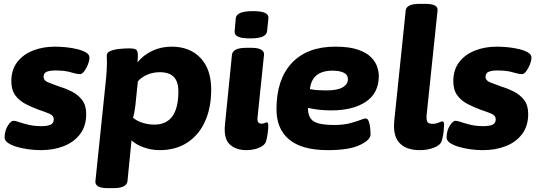

<svg xmlns="http://www.w3.org/2000/svg" viewBox="-20 -774 2807 1000"><path d="M193 8Q161 8 128 3.5Q95 -1 66.5 -9.5Q38 -18 20.5 -30.5Q3 -43 4 -60Q5 -95 21 -120Q37 -145 50 -145Q60 -145 80 -138Q100 -131 129 -124Q158 -117 196 -117Q227 -117 243.5 -124.5Q260 -132 260 -153Q260 -172 238 -181.5Q216 -191 180 -203Q147 -215 114 -232Q81 -249 60 -277Q39 -305 39 -351Q39 -411 70 -451Q101 -491 152.5 -511Q204 -531 265 -531Q292 -531 323 -528Q354 -525 382.5 -518Q411 -511 429 -500Q447 -489 446 -472Q445 -455 437 -435.5Q429 -416 418 -402Q407 -388 397 -388Q379 -388 348.5 -397.5Q318 -407 268 -407Q241 -407 224 -400.5Q207 -394 207 -374Q207 -354 232 -344.5Q257 -335 292 -322Q323 -313 354.5 -297Q386 -281 407.5 -253.5Q429 -226 429 -180Q429 -118 397.5 -76Q366 -34 312.5 -13Q259 8 193 8Z M542 206Q505 206 490 196Q475 186 477 169L533 -371Q534 -387 535.5 -406.5Q537 -426 537 -446Q537 -455 536.5 -464.5Q536 -474 536 -485Q536 -501 556.5 -509Q577 -517 604.5 -519.5Q632 -522 651 -522Q681 -522 689.5 -515Q698 -508 698 -485Q698 -467 696 -449Q725 -486 771.5 -508.5Q818 -531 874 -531Q968 -531 1024 -472.5Q1080 -414 1080 -307Q1080 -214 1048.5 -143Q1017 -72 956.5 -32Q896 8 811 8Q769 8 729.5 -6Q690 -20 665 -43L644 169Q640 206 570 206ZM784 -125Q909 -125 909 -298Q909 -349 885 -373.5Q861 -398 812 -398Q777 -398 746 -384.5Q715 -371 698 -350L685 -224Q683 -208 680 -191Q677 -174 673 -161Q689 -146 719.5 -135.5Q750 -125 784 -125Z M1264 8Q1208 8 1176 -22.5Q1144 -53 1152 -128L1188 -488Q1192 -525 1263 -525H1289Q1325 -525 1341 -515Q1357 -505 1355 -488L1321 -159Q1318 -130 1343 -130Q1352 -130 1359 -133.5Q1366 -137 1369 -137Q1374 -137 1376 -131.5Q1378 -126 1377 -111Q1377 -99 1374 -78Q1371 -57 1366 -38Q1361 -23 1344.5 -12.5Q1328 -2 1306.5 3Q1285 8 1264 8ZM1283 -574Q1238 -574 1219 -583.5Q1200 -593 1202 -611L1208 -679Q1210 -697 1231.5 -706.5Q1253 -716 1298 -716Q1342 -716 1361 -706.5Q1380 -697 1378 -679L1371 -611Q1369 -593 1348 -583.5Q1327 -574 1283 -574Z M1687 8Q1553 8 1486.5 -47Q1420 -102 1420 -205Q1420 -361 1500 -446Q1580 -531 1726 -531Q1799 -531 1844 -515.5Q1889 -500 1912.5 -476Q1936 -452 1944.5 -426Q1953 -400 1953 -379Q1953 -289 1885.5 -244Q1818 -199 1706 -199Q1671 -199 1641 -202.5Q1611 -206 1584 -212Q1584 -160 1614.5 -141.5Q1645 -123 1720 -123Q1766 -123 1800 -131.5Q1834 -140 1855 -148.5Q1876 -157 1884 -157Q1895 -157 1900.5 -142Q1906 -127 1908 -107.5Q1910 -88 1910 -74Q1910 -45 1854 -18.5Q1798 8 1687 8ZM1677 -303Q1737 -303 1764.5 -319Q1792 -335 1792 -361Q1792 -385 1770 -395.5Q1748 -406 1712 -406Q1605 -406 1594 -310Q1612 -306 1634.5 -304.5Q1657 -303 1677 -303Z M2166 8Q2096 8 2060.5 -29.5Q2025 -67 2034 -150L2093 -719Q2096 -754 2166 -754H2194Q2263 -754 2259 -720L2202 -175Q2200 -151 2205.5 -140Q2211 -129 2233 -129Q2250 -129 2264.5 -135.5Q2279 -142 2284 -142Q2293 -142 2293 -123Q2293 -113 2290.5 -89Q2288 -65 2281 -41Q2275 -19 2241.5 -5.5Q2208 8 2166 8Z M2495 8Q2463 8 2430 3.5Q2397 -1 2368.5 -9.5Q2340 -18 2322.5 -30.5Q2305 -43 2306 -60Q2307 -95 2323 -120Q2339 -145 2352 -145Q2362 -145 2382 -138Q2402 -131 2431 -124Q2460 -117 2498 -117Q2529 -117 2545.5 -124.5Q2562 -132 2562 -153Q2562 -172 2540 -181.5Q2518 -191 2482 -203Q2449 -215 2416 -232Q2383 -249 2362 -277Q2341 -305 2341 -351Q2341 -411 2372 -451Q2403 -491 2454.5 -511Q2506 -531 2567 -531Q2594 -531 2625 -528Q2656 -525 2684.5 -518Q2713 -511 2731 -500Q2749 -489 2748 -472Q2747 -455 2739 -435.5Q2731 -416 2720 -402Q2709 -388 2699 -388Q2681 -388 2650.5 -397.5Q2620 -407 2570 -407Q2543 -407 2526 -400.5Q2509 -394 2509 -374Q2509 -354 2534 -344.5Q2559 -335 2594 -322Q2625 -313 2656.5 -297Q2688 -281 2709.5 -253.5Q2731 -226 2731 -180Q2731 -118 2699.5 -76Q2668 -34 2614.5 -13Q2561 8 2495 8Z"/></svg>

Font: Asap Semi Expanded Semi Expanded ExtraBold
Style: Italic
Weight: 800
Width: 6
Italic angle: -6°
Designer: Pablo Cosgaya
Foundry: Omnibus-Type
Version: Version 3.001; ttfautohint (v1.8.4.7-5d5b)